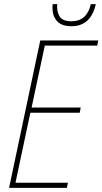

<svg xmlns="http://www.w3.org/2000/svg" viewBox="-20 -910 496 930"><path d="M444 -890H420Q401 -807 326 -807Q282 -807 268 -831.5Q254 -856 257 -890H235Q234 -883 234 -872Q234 -833 256 -808Q278 -783 326 -783Q420 -783 444 -890ZM304 0 309 -25H55L127 -364H366L371 -389H133L197 -689H451L456 -714H175L24 0Z"/></svg>

Font: Noto Sans Display SemiCondensed Thin
Style: Italic
Weight: 250
Width: 4
Designer: Monotype Design team
Foundry: Monotype Imaging Inc.
Version: 1.000